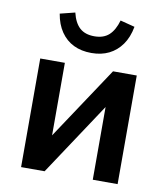

<svg xmlns="http://www.w3.org/2000/svg" viewBox="-82 -792 745 860"><g transform="rotate(10 291.0 -362.0)"><path d="M72 0V-494H184V-128H160L403 -494H511V0H398V-367H422L179 0ZM293 -558Q247 -558 212 -575Q177 -592 154 -625.5Q131 -659 123 -707L191 -724Q202 -678 226.5 -656Q251 -634 293 -634Q335 -634 359.5 -656.5Q384 -679 397 -724L463 -707Q454 -658 430.5 -625Q407 -592 372.5 -575Q338 -558 293 -558Z"/></g></svg>

Font: Nunito Sans 10pt SemiCondensed
Style: Bold
Weight: 700
Width: 4
Designer: Vernon Adams
Foundry: Vernon Adams
Version: Version 3.101;gftools[0.9.27]